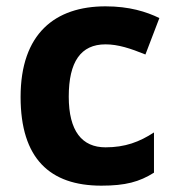

<svg xmlns="http://www.w3.org/2000/svg" viewBox="-20 -627 554 606"><path d="M300 -41C376 -41 420 -53 466 -82V-209C420 -179 375 -162 313 -162C239 -162 197 -213 197 -322C197 -432 235 -487 313 -487C353 -487 392 -474 439 -455L483 -570C442 -590 388 -607 313 -607C154 -607 45 -521 45 -321C45 -127 137 -41 300 -41Z"/></svg>

Font: Noto Sans Tamil UI
Style: Bold
Weight: 700
Designer: Jelle Bosma - Monotype Design Team
Foundry: Monotype Imaging Inc.
Version: Version 2.004